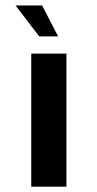

<svg xmlns="http://www.w3.org/2000/svg" viewBox="-20 -700 363 720"><path d="M97.2 0V-499H229.2V0ZM127.2 -563.4 38.2 -679.6H138L198 -563.4Z"/></svg>

Font: Maven Pro VF Beta
Style: Regular
Weight: 400
Designer: Joe Prince
Foundry: Joe Prince
Version: Version 2.002